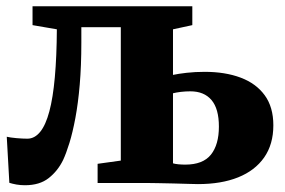

<svg xmlns="http://www.w3.org/2000/svg" viewBox="-20 -568 886 596"><path d="M57.5 7Q43.5 7 31 4.8Q18.5 2.5 9 -0.5L1 -143.5Q11.5 -141 31 -139.2Q50.5 -137.5 65 -137.5Q87.5 -137.5 104.8 -158.8Q122 -180 133.2 -222.2Q144.5 -264.5 150.2 -328.2Q156 -392 156.5 -477L81 -490V-548.5H577V-490L517 -477V-335.5Q533 -339 559.2 -342Q585.5 -345 615.5 -345Q679 -345 727 -327Q775 -309 801.8 -272.2Q828.5 -235.5 828.5 -179Q828.5 -120 800 -79.2Q771.5 -38.5 719.2 -17.5Q667 3.5 594.5 3.5Q586 3.5 565.2 2.8Q544.5 2 518.8 1.5Q493 1 470 0.5Q447 0 434.5 0H283V-59.5L355 -69.5V-483.5H232.5V-435.5Q232.5 -363.5 227.5 -305.2Q222.5 -247 214 -201.8Q205.5 -156.5 195.5 -124.2Q185.5 -92 176 -71.5Q159.5 -37.5 131.2 -15.2Q103 7 57.5 7ZM555 -57Q610 -57 634.8 -88Q659.5 -119 659.5 -175Q659.5 -230.5 636.5 -257.5Q613.5 -284.5 571 -284.5Q556 -284.5 541.5 -282.8Q527 -281 517 -278.5V-61Q523.5 -59 534 -58Q544.5 -57 555 -57Z"/></svg>

Font: Merriweather 36pt Black
Style: Regular
Weight: 900
Version: Version 2.100